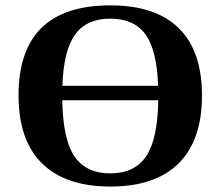

<svg xmlns="http://www.w3.org/2000/svg" viewBox="-20 -682 818 712"><path d="M48.8 -328.1Q48.8 -662.1 389.2 -662.1Q557.1 -662.1 643.1 -577.4Q729 -492.7 729 -328.1Q729 -161.6 642.1 -75.9Q555.2 9.8 389.2 9.8Q223.6 9.8 136.2 -75.7Q48.8 -161.1 48.8 -328.1ZM389.2 -39.1Q479.5 -39.1 522.2 -102.8Q564.9 -166.5 566.9 -310.1H210.9Q213.4 -164.6 256.3 -101.8Q299.3 -39.1 389.2 -39.1ZM389.2 -612.8Q301.3 -612.8 258.5 -554Q215.8 -495.1 211.4 -363.8H566.4Q562 -495.1 519.8 -554Q477.5 -612.8 389.2 -612.8Z"/></svg>

Font: Liberation Serif
Style: Bold
Weight: 700
Designer: Steve Matteson
Foundry: Ascender Corporation
Version: Version 2.1.5